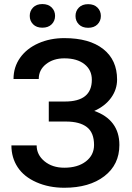

<svg xmlns="http://www.w3.org/2000/svg" viewBox="-20 -906 644 936"><path d="M35.6 0ZM427.7 -517.1Q427.7 -564.9 391.6 -593.3Q355.5 -621.6 293.5 -621.6Q240.2 -621.6 204.6 -593.5Q168.9 -565.4 168.9 -521H45.9Q45.9 -579.1 78.1 -624.5Q110.4 -669.9 167.5 -695.1Q224.6 -720.2 293.5 -720.2Q415.5 -720.2 483.2 -667Q550.8 -613.8 550.8 -518.1Q550.8 -469.7 521.5 -429.2Q492.2 -388.7 439.5 -365.2Q499 -344.7 530.5 -303Q562 -261.2 562 -199.2Q562 -103.5 488.8 -47.1Q415.5 9.3 293.5 9.3Q218.3 9.3 157.5 -17.6Q96.7 -44.4 66.2 -90.8Q35.6 -137.2 35.6 -197.3H158.7Q158.7 -151.4 196.8 -119.9Q234.9 -88.4 293.5 -88.4Q358.9 -88.4 398.7 -119.1Q438.5 -149.9 438.5 -199.2Q438.5 -259.3 403.6 -286.4Q368.7 -313.5 301.3 -313.5H217.8V-411.1H296.9Q427.7 -411.1 427.7 -517.1ZM125 -828.6Q125 -853 141.4 -869.6Q157.7 -886.2 186.5 -886.2Q215.3 -886.2 231.9 -869.6Q248.5 -853 248.5 -828.6Q248.5 -804.2 231.9 -787.6Q215.3 -771 186.5 -771Q157.7 -771 141.4 -787.6Q125 -804.2 125 -828.6ZM348.1 -828.1Q348.1 -852.5 364.5 -869.1Q380.9 -885.7 409.7 -885.7Q438.5 -885.7 455.1 -869.1Q471.7 -852.5 471.7 -828.1Q471.7 -803.7 455.1 -787.1Q438.5 -770.5 409.7 -770.5Q380.9 -770.5 364.5 -787.1Q348.1 -803.7 348.1 -828.1Z"/></svg>

Font: Roboto-o Medium
Style: Regular
Weight: 500
Designer: Google
Version: Version 2.134; 2016; ttfautohint (v1.6)